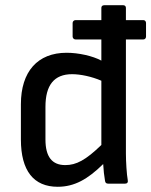

<svg xmlns="http://www.w3.org/2000/svg" viewBox="-20 -703 579 735"><path d="M201 12C265 12 316 -17 375 -75C376 -54 379 -27 382 -11C383 -3 387 0 394 0H459C467 0 471 -5 469 -14C465 -35 462 -85 462 -115V-552H529C535 -552 539 -557 539 -563V-615C539 -621 535 -626 529 -626H462V-673C462 -679 458 -683 452 -683H379C372 -683 368 -679 368 -673V-626H269C263 -626 258 -621 258 -615V-563C258 -557 263 -552 269 -552H368V-471C335 -489 280 -501 235 -501C124 -501 60 -429 60 -304V-169C60 -49 109 12 201 12ZM154 -169V-294C154 -377 187 -419 256 -419C288 -419 331 -410 368 -394V-148C308 -90 272 -71 230 -71C179 -71 154 -103 154 -169Z"/></svg>

Font: Sofia Sans Cond SemiBold
Style: Regular
Weight: 600
Width: 3
Designer: Botio Nikoltchev, Ani Petrova
Foundry: lettersoup
Version: Version 4.100